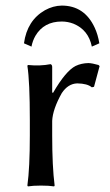

<svg xmlns="http://www.w3.org/2000/svg" viewBox="-20 -665 395 688"><path d="M309.1 -498Q296.9 -558.1 243.2 -580.1Q222.7 -587.9 201.2 -587.9Q137.2 -587.9 106.9 -536.6Q96.7 -518.6 92.8 -498L65.9 -509.8Q77.1 -591.8 141.1 -628.4Q170.4 -644.5 201.2 -645Q282.7 -645 319.3 -565.9Q331.1 -540.5 335.9 -509.8ZM167 -334 169.9 -332Q215.3 -410.6 251 -428.7Q271.5 -438.5 296.9 -439Q311 -438.5 333 -432.1L336.9 -428.2L316.9 -354L309.1 -352.1Q293 -365.7 256.8 -366.2Q223.6 -365.2 201.2 -331.1Q168.9 -273.4 167 -231.9V-180.2Q167 -67.9 175.8 0L173.8 2.9Q155.8 0 127 0Q98.1 0 80.1 2.9L78.1 0Q86.9 -63 86.9 -180.2V-234.9Q86.9 -373 78.1 -429.2L80.1 -432.1Q124 -427.7 161.1 -435.1Q167 -433.1 167 -424.8Z"/></svg>

Font: Linux Biolinum Capitals O
Style: Small Caps
Weight: 400
Designer: Philipp H. Poll
Foundry: Philipp H. Poll
Version: Version 1.0.4